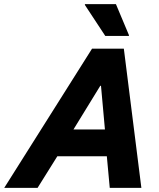

<svg xmlns="http://www.w3.org/2000/svg" viewBox="-78 -911 772 931"><path d="M-57.5 0 368.3 -675H522.5L607.5 0H454.2L440 -153.3H200L104.2 0ZM278.3 -283.3H430.8L411.7 -495H408.3ZM432.5 -736.7 333.3 -887.5 334.2 -890.8H484.2L547.5 -740L546.7 -736.7Z"/></svg>

Font: Funnel Sans ExtraBold
Style: Italic
Weight: 800
Italic angle: -14.036°
Version: Version 1.000; Beta; Release 5; Build 24; ttfautohint (v1.8.